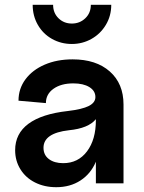

<svg xmlns="http://www.w3.org/2000/svg" viewBox="-20 -763 599 799"><path d="M43 -138Q43 -207 98.5 -248Q154 -289 262 -301Q322 -308 349.5 -322Q377 -336 377 -359Q377 -385 352 -400.5Q327 -416 285 -416Q234 -416 202.5 -393.5Q171 -371 171 -334L57 -344Q57 -394 86 -433Q115 -472 166 -494Q217 -516 282 -516Q380 -516 437 -465.5Q494 -415 494 -328V0H379V-90Q358 -40 315 -12Q272 16 214 16Q165 16 126 -3.5Q87 -23 65 -58.5Q43 -94 43 -138ZM279 -665Q312 -665 335 -687Q358 -709 358 -743H443Q443 -697 420.5 -659.5Q398 -622 360.5 -601Q323 -580 279 -580Q234 -580 196.5 -601Q159 -622 137.5 -659.5Q116 -697 116 -743H201Q201 -709 223.5 -687Q246 -665 279 -665ZM243 -84Q305 -84 342 -133Q379 -182 379 -263V-267Q348 -229 267 -221Q161 -209 161 -148Q161 -118 183.5 -101Q206 -84 243 -84Z"/></svg>

Font: MedMera Sans Semibold
Style: Regular
Weight: 600
Designer: Kasper Nordkvist
Foundry: UNCUT.wtf
Version: Version 1.300